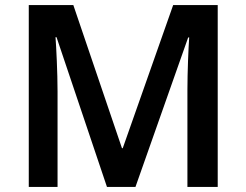

<svg xmlns="http://www.w3.org/2000/svg" viewBox="-20 -734 968 754"><path d="M400 0H512L719 -587H723C720 -546 716 -449 716 -381V0H835V-714H660L462 -152H459L268 -714H93V0H206V-375C206 -449 201 -548 198 -588H202Z"/></svg>

Font: Noto Sans New Tai Lue Semibold
Style: Regular
Weight: 600
Designer: Monotype Design Team
Foundry: Monotype Imaging Inc.
Version: Version 2.004